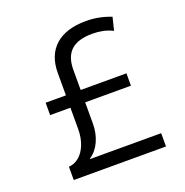

<svg xmlns="http://www.w3.org/2000/svg" viewBox="-132 -859 940 978"><g transform="rotate(-20 338.0 -370.0)"><path d="M103 -72Q134 -74 159 -95Q184 -116 198.5 -153Q213 -190 213 -238V-540Q213 -636 271 -688Q329 -740 438 -740Q508 -740 573 -714L556 -644Q529 -657 502.5 -662.5Q476 -668 446 -668Q368 -668 330.5 -633.5Q293 -599 293 -528V-238Q293 -183 272.5 -139.5Q252 -96 217 -74V-72H603V0H103ZM103 -352V-419H541V-352Z"/></g></svg>

Font: M PLUS 1
Style: Regular
Weight: 400
Designer: Coji Morishita
Foundry: UNDERFOREST DESIGN
Version: Version 1.001